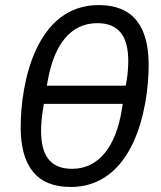

<svg xmlns="http://www.w3.org/2000/svg" viewBox="-20 -730 640 762"><path d="M259.9 12.1C509.9 12.1 570 -296.9 570 -473C570 -625 508.2 -709.9 372.2 -709.9C122.2 -709.9 62.1 -400.9 62.1 -225.1C62.1 -73.2 123.9 12.1 259.9 12.1ZM143.1 -209.9C143.1 -233 144.9 -262.1 149.9 -291.9L154.1 -317.8H467L463.1 -293C440 -149.9 372.9 -60 266 -60C177.9 -60 143.1 -115.1 143.1 -209.9ZM165.8 -389.9 169 -407C193.9 -551.1 258.9 -638.1 366.1 -638.1C453.8 -638.1 489 -583.1 489 -487.9C489 -464.8 486.9 -430 480.8 -399.9L479 -389.9Z"/></svg>

Font: Margiela Mono Italic Italic
Style: Regular
Weight: 400
Designer: Mike Abbink, Paul van der Laan, Pieter van Rosmalen
Foundry: Bold Monday
Version: Version 2.003 2021